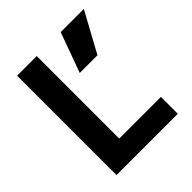

<svg xmlns="http://www.w3.org/2000/svg" viewBox="-199 -864 997 997"><g transform="rotate(-45 300.0 -365.0)"><path d="M85 0V-730H229V-124H535V0ZM455 -510H325L405 -730H575Z"/></g></svg>

Font: M PLUS Code Latin Expanded
Style: Bold
Weight: 700
Width: 7
Designer: Coji Morishita
Foundry: UNDERFOREST DESIGN
Version: Version 1.002; ttfautohint (v1.8.3)